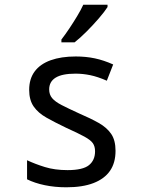

<svg xmlns="http://www.w3.org/2000/svg" viewBox="-20 -786 603 816"><path d="M262 10Q213 10 170 1Q127 -8 95 -24V-105Q129 -89 171 -76Q213 -63 267 -63Q332 -63 358 -84Q384 -105 384 -143Q384 -164 374.5 -177.5Q365 -191 338.5 -205.5Q312 -220 261 -243Q213 -266 177.5 -286Q142 -306 123 -333.5Q104 -361 104 -404Q104 -451 127.5 -482.5Q151 -514 195.5 -530Q240 -546 302 -546Q345 -546 383 -538Q421 -530 461 -512L434 -443Q395 -460 363.5 -466.5Q332 -473 301 -473Q244 -473 216.5 -456Q189 -439 189 -406Q189 -384 201.5 -369Q214 -354 242 -339.5Q270 -325 316 -304Q365 -283 399.5 -263.5Q434 -244 452.5 -217Q471 -190 471 -145Q471 -94 447.5 -60Q424 -26 377.5 -8Q331 10 262 10ZM241 -618Q258 -640 275 -665.5Q292 -691 308 -717.5Q324 -744 334 -766H437V-756Q425 -737 400.5 -708.5Q376 -680 348 -652Q320 -624 297 -606H241Z"/></svg>

Font: Noto Sans Mono SemiCondensed
Style: Regular
Weight: 400
Width: 4
Designer: Monotype Design Team
Foundry: Monotype Imaging Inc.
Version: Version 2.010